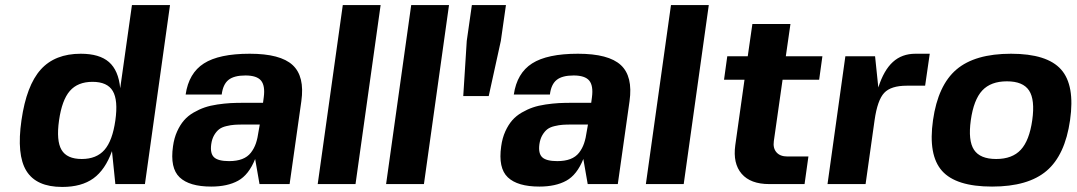

<svg xmlns="http://www.w3.org/2000/svg" viewBox="-20 -720 4211 751"><path d="M224.1 11.2H223.1Q122.1 11.2 83.3 -51.5Q44.4 -114.3 64 -250Q83.5 -385.7 139.2 -447.8Q194.8 -509.8 295.9 -509.8Q369.1 -509.8 406.2 -477.3Q443.4 -444.8 450.2 -375L496.1 -700.2H645L546.9 0H431.2L418 -128.9Q391.6 -55.7 345.2 -22.2Q298.8 11.2 224.1 11.2ZM299.8 -98.1Q357.4 -98.1 388.7 -133.8Q419.9 -169.4 431.2 -249Q442.4 -328.1 421.1 -364Q399.9 -399.9 341.8 -399.9Q284.2 -399.9 253.2 -364.3Q222.2 -328.6 210.9 -249Q199.7 -169.4 220.7 -133.8Q241.7 -98.1 299.8 -98.1Z M997.1 0H995.1L978 -98.1Q953.1 -36.1 911.4 -13.2Q869.6 9.8 806.2 9.8Q720.7 9.8 682.6 -26.4Q644.5 -62.5 656.7 -147.9Q661.1 -180.2 672.9 -206.1Q684.6 -231.9 700 -249.5Q715.3 -267.1 737.3 -279.8Q759.3 -292.5 780.8 -299.8Q802.2 -307.1 830.3 -311.3Q858.4 -315.4 881.6 -316.7Q904.8 -317.9 934.1 -317.9H1008.8L1011.7 -339.8Q1017.6 -384.8 1001 -404.8Q984.4 -424.8 939.9 -424.8Q895.5 -424.8 873.8 -407.5Q852.1 -390.1 847.2 -350.1H706.1Q718.3 -434.1 777.6 -471.9Q836.9 -509.8 957 -509.8Q1076.7 -509.8 1124.5 -465.6Q1172.4 -421.4 1158.7 -324.2L1112.8 0ZM996.1 -232.9H995.1H932.1Q911.1 -232.9 897.2 -231.9Q883.3 -231 865.7 -226.8Q848.1 -222.7 837.4 -214.6Q826.7 -206.5 817.9 -191.7Q809.1 -176.8 806.2 -155.8Q801.3 -119.6 817.4 -104.7Q833.5 -89.8 876 -89.8Q905.8 -89.8 927 -97.9Q948.2 -106 961.2 -122.6Q974.1 -139.2 981 -159.4Q987.8 -179.7 991.7 -208Z M1222.7 0 1320.8 -700.2H1468.8L1370.6 0Z M1490.2 0 1588.4 -700.2H1736.3L1638.2 0Z M1959 -700.2 1939 -560.1 1891.6 -344.2H1792L1805.7 -560.1L1825.7 -700.2Z M2280.8 0H2278.8L2261.7 -98.1Q2236.8 -36.1 2195.1 -13.2Q2153.3 9.8 2089.8 9.8Q2004.4 9.8 1966.3 -26.4Q1928.2 -62.5 1940.4 -147.9Q1944.8 -180.2 1956.5 -206.1Q1968.3 -231.9 1983.6 -249.5Q1999 -267.1 2021 -279.8Q2043 -292.5 2064.5 -299.8Q2085.9 -307.1 2114 -311.3Q2142.1 -315.4 2165.3 -316.7Q2188.5 -317.9 2217.8 -317.9H2292.5L2295.4 -339.8Q2301.3 -384.8 2284.7 -404.8Q2268.1 -424.8 2223.6 -424.8Q2179.2 -424.8 2157.5 -407.5Q2135.7 -390.1 2130.9 -350.1H1989.7Q2002 -434.1 2061.3 -471.9Q2120.6 -509.8 2240.7 -509.8Q2360.4 -509.8 2408.2 -465.6Q2456.1 -421.4 2442.4 -324.2L2396.5 0ZM2279.8 -232.9H2278.8H2215.8Q2194.8 -232.9 2180.9 -231.9Q2167 -231 2149.4 -226.8Q2131.8 -222.7 2121.1 -214.6Q2110.4 -206.5 2101.6 -191.7Q2092.8 -176.8 2089.8 -155.8Q2085 -119.6 2101.1 -104.7Q2117.2 -89.8 2159.7 -89.8Q2189.5 -89.8 2210.7 -97.9Q2231.9 -106 2244.9 -122.6Q2257.8 -139.2 2264.6 -159.4Q2271.5 -179.7 2275.4 -208Z M2506.3 0 2604.5 -700.2H2752.4L2654.3 0Z M3006.8 -168Q3002.9 -140.6 3017.1 -124.3Q3031.2 -107.9 3060.1 -107.9H3142.1L3127 0H2988.8Q2915.5 0 2880.9 -40.3Q2846.2 -80.6 2856 -151.9L2892.1 -408.2H2812L2824.7 -500H2904.8L2922.9 -626H3071.8L3053.7 -500H3196.8L3184.1 -408.2H3041Z M3526.9 -384.8Q3464.8 -384.8 3438.5 -356.7Q3412.1 -328.6 3400.9 -250L3365.7 0H3216.8L3286.6 -500H3402.8L3415.5 -377.9Q3437 -445.3 3472.4 -477.5Q3507.8 -509.8 3560.5 -509.8H3616.7L3598.6 -384.8Z M3721.2 -448.2Q3793.5 -509.8 3934.6 -509.8Q4075.7 -509.8 4130.4 -448.2Q4185.1 -386.7 4165.5 -250Q4146 -113.3 4073.7 -51.8Q4001.5 9.8 3860.4 9.8Q3719.2 9.8 3664.6 -51.8Q3609.9 -113.3 3629.4 -250Q3648.9 -386.7 3721.2 -448.2ZM4017.6 -250Q4028.8 -330.1 4005.1 -366Q3981.4 -401.9 3918.5 -401.9Q3855.5 -401.9 3822 -366Q3788.6 -330.1 3777.3 -250Q3766.1 -169.9 3789.8 -134Q3813.5 -98.1 3876.5 -98.1Q3939.5 -98.1 3972.9 -134.3Q4006.3 -170.4 4017.6 -250Z"/></svg>

Font: Fivo Sans Modern
Style: Italic
Weight: 700
Designer: Alexander Slobzheninov
Foundry: Alexander Slobzheninov
Version: 1.0